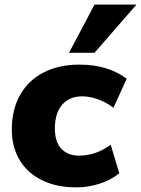

<svg xmlns="http://www.w3.org/2000/svg" viewBox="-20 -801 609 829"><path d="M31 -241Q31 -328 67 -391.5Q103 -455 169 -488.5Q235 -522 323 -522Q446 -522 527 -461L470 -336Q439 -359 403.5 -372Q368 -385 335 -385Q279 -385 248 -348.5Q217 -312 217 -246Q217 -188 245 -158.5Q273 -129 321 -129Q394 -129 458 -176L495 -53Q460 -24 410.5 -8Q361 8 309 8Q224 8 161 -23Q98 -54 64.5 -110.5Q31 -167 31 -241ZM278 -573 388 -781H569L388 -573Z"/></svg>

Font: Muli Black
Style: Italic
Weight: 900
Italic angle: -4.541°
Designer: Vernon Adams
Foundry: Vernon Adams
Version: Version 2.001